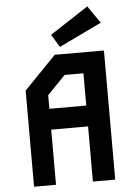

<svg xmlns="http://www.w3.org/2000/svg" viewBox="-62 -991 723 1037"><g transform="rotate(-5 300.0 -472.5)"><path d="M253 -700 80 -521V0H199V-299H399V0H520V-700ZM199 -486 297 -587H399V-412H199ZM285 -740 516 -851 451 -945 243 -809Z"/></g></svg>

Font: Kode Mono
Style: Bold
Weight: 700
Monospace: yes
Designer: Isa Ozler
Foundry: Kadena LLC
Version: Version 1.206;gftools[0.9.28]